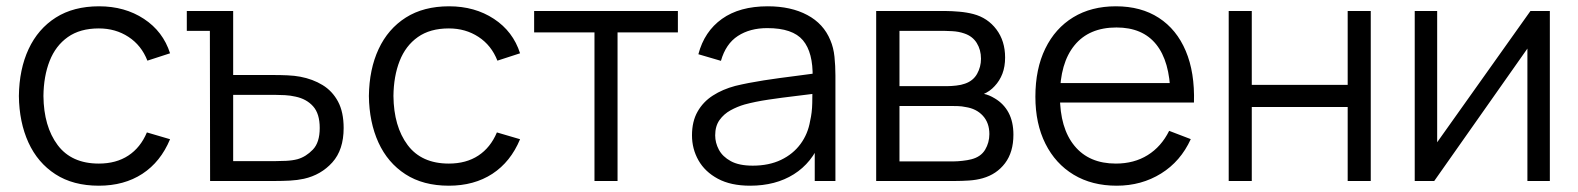

<svg xmlns="http://www.w3.org/2000/svg" viewBox="-20 -575 5014 610"><path d="M294 15Q212.3 15 156 -21.5Q99.7 -58 70.3 -122.3Q41 -186.7 40 -270Q41 -355 70.9 -419.2Q100.8 -483.3 157.3 -519.2Q213.8 -555 294.7 -555Q376.5 -555 437.2 -515.1Q498 -475.2 520.3 -405.7L448.3 -382.3Q429.3 -431 388.2 -457.8Q347.2 -484.7 294 -484.7Q234.3 -484.7 195.5 -457.2Q156.7 -429.8 137.7 -381.4Q118.7 -333 118 -270Q119 -173.2 163.1 -114.2Q207.2 -55.3 294 -55.3Q349 -55.3 387.7 -80.7Q426.3 -106 446.7 -154.3L520.3 -132.7Q490.3 -60.7 432.3 -22.8Q374.3 15 294 15Z M853.8 0H647.5L646.8 -477H573.5V-540H720.8V-336.7H847.2Q870.7 -336.7 893.3 -335.7Q916 -334.7 933.8 -331.3Q973.7 -323.8 1004.8 -304.8Q1036 -285.8 1053.9 -252.4Q1071.8 -219 1071.8 -168.3Q1071.8 -99 1035.9 -59.1Q1000 -19.2 945.5 -7Q925 -2.5 901 -1.2Q877 0 853.8 0ZM720.8 -273.7V-63H850.8Q867.5 -63 888.5 -64Q909.5 -65 925.5 -69.3Q952.2 -77 974 -99.7Q995.8 -122.3 995.8 -168.3Q995.8 -213.8 974.8 -237.2Q953.8 -260.7 918.8 -268Q903 -271.7 885.2 -272.7Q867.3 -273.7 850.8 -273.7Z M1406 15Q1324.3 15 1268 -21.5Q1211.7 -58 1182.3 -122.3Q1153 -186.7 1152 -270Q1153 -355 1182.9 -419.2Q1212.8 -483.3 1269.3 -519.2Q1325.8 -555 1406.7 -555Q1488.5 -555 1549.2 -515.1Q1610 -475.2 1632.3 -405.7L1560.3 -382.3Q1541.3 -431 1500.2 -457.8Q1459.2 -484.7 1406 -484.7Q1346.3 -484.7 1307.5 -457.2Q1268.7 -429.8 1249.7 -381.4Q1230.7 -333 1230 -270Q1231 -173.2 1275.1 -114.2Q1319.2 -55.3 1406 -55.3Q1461 -55.3 1499.7 -80.7Q1538.3 -106 1558.7 -154.3L1632.3 -132.7Q1602.3 -60.7 1544.3 -22.8Q1486.3 15 1406 15Z M1942 0H1868.7V-472H1677V-540H2133.7V-472H1942Z M2363.2 15Q2301.8 15 2260.8 -7.1Q2219.7 -29.2 2199.1 -65.6Q2178.5 -102 2178.5 -145Q2178.5 -189.2 2196.2 -220.3Q2213.8 -251.5 2244.8 -271.4Q2275.7 -291.3 2315.8 -302Q2357.2 -312 2406.8 -319.7Q2456.5 -327.3 2504.3 -333.2Q2552.2 -339.2 2588.2 -344.3L2561.8 -328.7Q2563.5 -408.3 2531 -447Q2498.5 -485.7 2417.8 -485.7Q2362.5 -485.7 2324.2 -460.7Q2285.8 -435.7 2270.5 -381.7L2198.8 -402.7Q2217.7 -475 2273.7 -515Q2329.7 -555 2419.2 -555Q2493 -555 2544.8 -527.3Q2596.7 -499.7 2618.2 -447Q2628.2 -423.7 2631.2 -394.7Q2634.2 -365.7 2634.2 -335.3V0H2568.5V-135.7L2587.5 -127.3Q2560 -57.8 2502.1 -21.4Q2444.2 15 2363.2 15ZM2371.5 -48.7Q2423 -48.7 2461.4 -67.1Q2499.8 -85.5 2523.4 -117.7Q2547 -149.8 2553.8 -190.7Q2560 -216.7 2560.6 -247.8Q2561.2 -278.8 2561.2 -294.7L2589.2 -280Q2551.3 -275 2507.7 -269.9Q2464 -264.8 2421.7 -258.5Q2379.3 -252.2 2345.5 -243Q2322.5 -236.3 2301.1 -224.6Q2279.7 -212.8 2265.9 -193.5Q2252.2 -174.2 2252.2 -145Q2252.2 -121.5 2263.9 -99.4Q2275.7 -77.3 2301.8 -63Q2328 -48.7 2371.5 -48.7Z M3015 0H2763.7V-540H2986Q3003 -540 3027.3 -537.9Q3051.7 -535.8 3072.7 -530.3Q3118 -518.3 3145.7 -481.5Q3173.3 -444.7 3173.3 -392.3Q3173.3 -363.3 3164.7 -340.8Q3156 -318.2 3140 -301.3Q3132.7 -293.2 3123.7 -286.8Q3114.7 -280.5 3106 -276.7Q3122 -273.7 3140.7 -262.3Q3169.3 -245.3 3184.5 -216.6Q3199.7 -187.8 3199.7 -147Q3199.7 -91.7 3173.1 -56.5Q3146.5 -21.3 3102 -8.7Q3082 -3 3058.8 -1.5Q3035.5 0 3015 0ZM2837.7 -238.3V-62.3H3011.7Q3022.2 -62.3 3038.1 -64.1Q3054 -65.8 3066.3 -69Q3096.2 -76.7 3109.8 -99.3Q3123.3 -122 3123.3 -149Q3123.3 -184.7 3102.6 -207.3Q3081.8 -230 3047.3 -235Q3036.2 -237.5 3023.6 -237.9Q3011 -238.3 3001 -238.3ZM2837.7 -477V-301.3H2988.7Q3001.7 -301.3 3017.8 -303.1Q3033.8 -304.8 3046 -309.3Q3072 -318.3 3084.3 -340.4Q3096.7 -362.5 3096.7 -388.3Q3096.7 -416.8 3083.2 -438.4Q3069.8 -460 3043.7 -468.7Q3025.7 -475 3004.9 -476Q2984.2 -477 2978.7 -477Z M3527.8 15Q3449.2 15 3391.2 -19.9Q3333.3 -54.8 3301.4 -118.4Q3269.5 -182 3269.5 -267.7Q3269.5 -356.2 3301 -420.7Q3332.5 -485.2 3389.8 -520.1Q3447.2 -555 3525.2 -555Q3605.2 -555 3661.7 -518.3Q3718.2 -481.7 3747.2 -413.2Q3776.2 -344.7 3773.3 -249.3H3698.5V-275.3Q3696.5 -380.5 3653.2 -434.1Q3610 -487.7 3527.2 -487.7Q3440 -487.7 3393.8 -431.1Q3347.5 -374.5 3347.5 -270Q3347.5 -167.8 3393.8 -111.6Q3440 -55.3 3525.2 -55.3Q3583.2 -55.3 3626.3 -82.2Q3669.5 -109 3694.5 -159.3L3763.2 -133Q3731 -62.3 3668.8 -23.7Q3606.5 15 3527.8 15ZM3734.2 -249.3H3321.5V-311H3734.2Z M3957 0H3883.7V-540H3957V-305.3H4261.7V-540H4335V0H4261.7V-235H3957Z M4842.3 -540H4904V0H4832.7V-420.7L4536.7 0H4474.7V-540H4546V-123Z"/></svg>

Font: Manrope Variable Light
Style: Regular
Weight: 200
Designer: Mikhail Sharanda
Foundry: Mikhail Sharanda
Version: Version 4.505